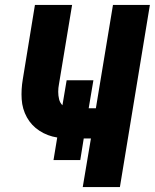

<svg xmlns="http://www.w3.org/2000/svg" viewBox="-20 -755 625 775"><path d="M314 0H464L585 -735H436L367 -318H338L357 -431H249L232 -330Q222 -340 218.5 -354.5Q215 -369 215 -384.5Q215 -400 218 -415L271 -735H121L72 -435Q65 -394 67.5 -354.5Q70 -315 88.5 -281.5Q107 -248 139.5 -227Q172 -206 211 -200L196 -109H304L318 -196H347Z"/></svg>

Font: Iosevka Sparkle Heavy Oblique
Style: Regular
Weight: 900
Italic angle: -9°
Designer: Belleve Invis
Foundry: Belleve Invis
Version: Version 4.5.0; ttfautohint (v1.8.3)